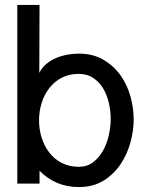

<svg xmlns="http://www.w3.org/2000/svg" viewBox="-20 -742 591 777"><path d="M139 -447Q150 -469 168.5 -484Q187 -499 209 -508Q231 -517 254.5 -521Q278 -525 299 -525Q356 -525 398 -500.5Q440 -476 467.5 -437.5Q495 -399 508 -351.5Q521 -304 521 -259Q521 -214 508 -166Q495 -118 468 -77.5Q441 -37 399 -11Q357 15 299 15Q251 15 211 -2Q171 -19 140 -51V1H50V-722H140ZM299 -443Q260 -443 230 -427.5Q200 -412 179.5 -385.5Q159 -359 148.5 -325Q138 -291 138 -255Q138 -219 148.5 -185Q159 -151 179.5 -124.5Q200 -98 230 -82.5Q260 -67 299 -67Q333 -67 357 -85.5Q381 -104 397 -132.5Q413 -161 420.5 -195.5Q428 -230 428 -261Q428 -293 420.5 -325.5Q413 -358 397.5 -384Q382 -410 357.5 -426.5Q333 -443 299 -443Z"/></svg>

Font: Gen
Style: Regular
Weight: 400
Version: Version 1.000;PS 001.001;hotconv 1.0.56